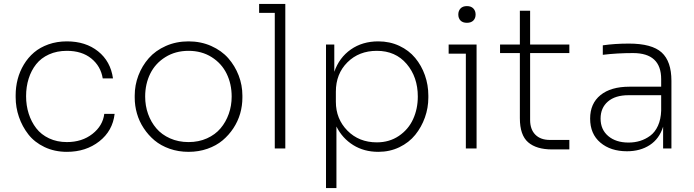

<svg xmlns="http://www.w3.org/2000/svg" viewBox="-20 -750 3508 970"><path d="M317.9 17.1Q255.4 17.1 204.8 -7.1Q154.3 -31.2 123.3 -71Q92.3 -110.8 75.7 -159.2Q59.1 -207.5 59.1 -258.8V-269Q59.1 -310.5 69.3 -349.9Q79.6 -389.2 100.6 -424.1Q121.6 -459 151.9 -484.9Q182.1 -510.7 224.9 -525.9Q267.6 -541 317.9 -541Q412.6 -541 475.6 -490.7Q538.6 -440.4 550.8 -354H499Q488.8 -416 441.2 -454.6Q393.6 -493.2 317.9 -493.2Q267.6 -493.2 227.5 -475.1Q187.5 -457 162.6 -425.5Q137.7 -394 124.8 -352.8Q111.8 -311.5 111.8 -264.2Q111.8 -217.3 125 -175.8Q138.2 -134.3 163.1 -102.1Q188 -69.8 228 -51Q268.1 -32.2 317.9 -32.2Q394.5 -32.2 447 -73.5Q499.5 -114.7 506.8 -174.8H559.1Q549.3 -88.9 481.7 -35.9Q414.1 17.1 317.9 17.1Z M660.6 -256.8V-267.1Q660.6 -319.8 679.2 -368.7Q697.8 -417.5 731.7 -456.1Q765.6 -494.6 817.9 -517.8Q870.1 -541 932.6 -541Q994.6 -541 1046.9 -517.8Q1099.1 -494.6 1133.1 -456.1Q1167 -417.5 1185.8 -368.7Q1204.6 -319.8 1204.6 -267.1V-256.8Q1204.6 -215.8 1193.4 -176.5Q1182.1 -137.2 1159.2 -102.3Q1136.2 -67.4 1104.5 -40.8Q1072.8 -14.2 1028.3 1.5Q983.9 17.1 932.6 17.1Q881.3 17.1 836.9 1.5Q792.5 -14.2 760.7 -40.8Q729 -67.4 706.1 -102.3Q683.1 -137.2 671.9 -176.5Q660.6 -215.8 660.6 -256.8ZM1150.4 -262.2Q1150.4 -325.7 1125 -377.7Q1099.6 -429.7 1049.3 -461.4Q999 -493.2 932.6 -493.2Q866.2 -493.2 815.4 -461.4Q764.6 -429.7 739 -377.7Q713.4 -325.7 713.4 -262.2Q713.4 -215.8 728 -174.6Q742.7 -133.3 769.8 -101.6Q796.9 -69.8 839.1 -51Q881.3 -32.2 932.6 -32.2Q983.9 -32.2 1025.6 -51Q1067.4 -69.8 1094.2 -101.6Q1121.1 -133.3 1135.7 -174.6Q1150.4 -215.8 1150.4 -262.2Z M1421.4 0H1368.2V-685.1H1289.1V-730H1421.4Z M1679.7 200.2H1627V-524.9H1668.9V-387.2Q1693.8 -459 1752.4 -500Q1811 -541 1891.1 -541Q1949.2 -541 1997.6 -518.3Q2045.9 -495.6 2077.6 -457.3Q2109.4 -418.9 2126.7 -369.9Q2144 -320.8 2144 -267.1V-256.8Q2144 -205.1 2126.7 -156.5Q2109.4 -107.9 2077.9 -68.8Q2046.4 -29.8 1997.8 -6.3Q1949.2 17.1 1891.1 17.1Q1819.3 17.1 1764.4 -17.1Q1709.5 -51.3 1679.7 -110.8ZM1883.8 -30.8Q1947.3 -30.8 1995.4 -63.5Q2043.5 -96.2 2067.1 -148.2Q2090.8 -200.2 2090.8 -262.2Q2090.8 -360.8 2034.4 -427Q1978 -493.2 1883.8 -493.2Q1793.5 -493.2 1735.1 -435.1Q1676.8 -377 1676.8 -287.1V-235.8Q1676.8 -149.4 1735.1 -90.1Q1793.5 -30.8 1883.8 -30.8Z M2295.4 -676.8Q2295.4 -695.3 2306.6 -707.3Q2317.9 -719.2 2338.9 -719.2Q2359.9 -719.2 2371.3 -707.3Q2382.8 -695.3 2382.8 -676.8Q2382.8 -657.7 2371.3 -646.2Q2359.9 -634.8 2338.9 -634.8Q2317.9 -634.8 2306.6 -646.2Q2295.4 -657.7 2295.4 -676.8ZM2387.7 0H2333.5V-479H2246.6V-524.9H2387.7Z M2856.4 4.9H2769Q2689.9 4.9 2648.2 -31.2Q2606.4 -67.4 2606.4 -152.8V-481.9H2506.3V-524.9H2606.4V-695.8H2658.2V-524.9H2856.4V-481.9H2658.2V-144Q2658.2 -96.2 2684.6 -69.6Q2710.9 -43 2758.3 -43H2856.4Z M3147.5 14.2Q3064.9 14.2 3013.2 -29.5Q2961.4 -73.2 2961.4 -150.9Q2961.4 -227.1 3013.7 -269.5Q3065.9 -312 3160.2 -312H3320.3V-350.1Q3320.3 -481.9 3178.2 -481.9Q3097.7 -481.9 3025.4 -473.1V-521Q3085.4 -529.8 3157.2 -529.8Q3273.4 -529.8 3322.8 -484.9Q3372.1 -439.9 3372.1 -341.8V0H3330.1V-109.9Q3311 -48.8 3262.9 -17.3Q3214.8 14.2 3147.5 14.2ZM3155.3 -29.8Q3186 -29.8 3213.4 -38.1Q3240.7 -46.4 3264.9 -64.2Q3289.1 -82 3304 -114.5Q3318.8 -147 3320.3 -190.9V-269H3155.3Q3088.4 -269 3051.3 -237.1Q3014.2 -205.1 3014.2 -150.9Q3014.2 -95.2 3053 -62.5Q3091.8 -29.8 3155.3 -29.8Z"/></svg>

Font: Sora ExtraLight
Style: Regular
Weight: 200
Designer: Jonathan Barnbrook, Julián Moncada
Foundry: Barnbrook Fonts
Version: Version 2.000